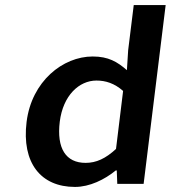

<svg xmlns="http://www.w3.org/2000/svg" viewBox="-20 -726 674 758"><path d="M85 -245C65 -83 141 12 276 12C334 12 393 -17 437 -53H441L443 0H547L634 -706H508L486 -528L481 -449C443 -482 408 -503 346 -503C228 -503 105 -405 85 -245ZM216 -246C229 -349 292 -408 361 -408C397 -408 432 -397 466 -367L438 -138C397 -100 360 -83 318 -83C240 -83 203 -140 216 -246Z"/></svg>

Font: Falling Sky
Style: ExtObl
Weight: 400
Designer: Paul D. Hunt
Foundry: Adobe Systems Incorporated
Version: Version 1.02